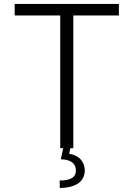

<svg xmlns="http://www.w3.org/2000/svg" viewBox="-20 -748 674 969"><path d="M54 -670H284V0H299L287 56C337 57 363 76 363 113C363 147 337 163 281 163L282 201C363 199 407 169 408 112C407 67 379 36 329 28L335 0H350V-670H580V-728H54Z"/></svg>

Font: Wafeq Light
Style: Regular
Weight: 300
Designer: Rasmus Andersson & Azza Alameddine
Foundry: Google & TypeTogether
Version: Version 3.000;January 28, 2025;FontCreator 15.0.0.3014 64-bi